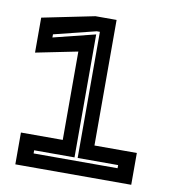

<svg xmlns="http://www.w3.org/2000/svg" viewBox="-79 -770 765 841"><g transform="rotate(10 303.0 -350.0)"><path d="M45 0V-141.5H231V-534.5L45 -497V-652.5L278 -700H372V-141.5H560.5V0ZM115.5 -61H489V-75H309V-636H295L108.5 -589.5V-575.5L295 -622V-75H115.5Z"/></g></svg>

Font: Tourney Expanded Regular
Style: Bold
Weight: 700
Width: 7
Designer: Tyler Finck
Foundry: Etcetera Type Co
Version: Version 1.010; ttfautohint (v1.8.3)